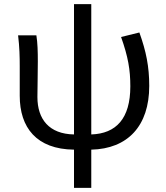

<svg xmlns="http://www.w3.org/2000/svg" viewBox="-20 -715 809 934"><path d="M569 -535C603 -439 614 -376 614 -295C614 -138 545 -65 424 -61V-695H340V-61C219 -63 162 -135 162 -243C162 -278 164 -357 164 -416C164 -464 163 -505 157 -543H68C75 -486 76 -438 76 -394V-249C76 -95 157 11 340 13V199H424V13C601 9 706 -102 706 -297C706 -391 691 -465 658 -557Z"/></svg>

Font: Noto Sans CJK KR Regular
Style: Regular
Weight: 400
Designer: Ryoko NISHIZUKA (kana & ideographs); Paul D. Hunt (Latin, Greek & Cyrillic); Wenlong ZHANG (bopomofo); Sandoll Communica
Foundry: Adobe Systems Incorporated
Version: Version 1.004;PS 1.004;hotconv 1.0.82;makeotf.lib2.5.63406